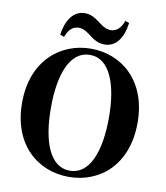

<svg xmlns="http://www.w3.org/2000/svg" viewBox="-103 -1057 1002 1161"><g transform="rotate(10 397.5 -476.0)"><path d="M199 -818 224 -809C240 -854 266 -879 303 -879C335 -879 361 -858 387 -838C410 -821 435 -806 472 -806C539 -806 583 -860 597 -960L572 -968C556 -923 530 -898 494 -898C460 -898 434 -920 409 -939C386 -956 360 -972 324 -972C258 -972 212 -915 199 -818ZM220 -374C220 -578 275 -729 398 -729C520 -729 576 -578 576 -374C576 -168 520 -18 398 -18C275 -18 220 -168 220 -374ZM398 -767C211 -767 43 -632 43 -374C43 -113 210 20 398 20C587 20 752 -114 752 -374C752 -633 586 -767 398 -767Z"/></g></svg>

Font: Noto Serif TC Black
Style: Regular
Weight: 900
Version: Version 1.001;PS 1.001;hotconv 16.6.54;makeotf.lib2.5.65590